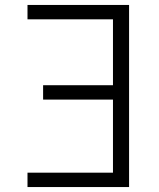

<svg xmlns="http://www.w3.org/2000/svg" viewBox="-20 -755 640 775"><path d="M91 0V-58H436V-353H154V-411H436V-677H91V-735H501V0Z"/></svg>

Font: Iosevka Aile Light
Style: Regular
Weight: 300
Designer: Belleve Invis
Foundry: Belleve Invis
Version: Version 27.3.5; ttfautohint (v1.8.4)